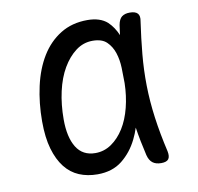

<svg xmlns="http://www.w3.org/2000/svg" viewBox="-68 -631 736 712"><g transform="rotate(-10 300.0 -275.0)"><path d="M244 10Q206 10 175 -3Q144 -16 122 -44Q100 -72 87.5 -115Q75 -158 75 -219Q75 -288 89 -350.5Q103 -413 131.5 -459.5Q160 -506 203.5 -533Q247 -560 305 -560Q353 -560 380 -536Q402 -515 415 -484Q417 -502 420 -521Q424 -543 435 -551.5Q446 -560 465 -560Q486 -560 494.5 -550.5Q503 -541 499 -521Q490 -459 484.5 -400Q479 -341 480 -282Q481 -223 489.5 -160.5Q498 -98 514 -29Q518 -9 511 0.5Q504 10 483.5 10Q463 10 451 0.5Q439 -9 434 -29Q421 -84 413 -136Q406 -114 396 -94Q374 -49 337 -19.5Q300 10 244 10ZM250 -69Q283 -69 310.5 -88Q338 -107 358 -139Q378 -171 389 -214.5Q400 -258 401 -306Q401 -333 400 -363.5Q399 -394 390.5 -420Q382 -446 364 -463.5Q346 -481 311 -481Q276 -481 247.5 -459.5Q219 -438 198 -402Q177 -366 166 -317Q155 -268 155 -212Q155 -145 178.5 -107Q202 -69 250 -69Z"/></g></svg>

Font: Maple Mono NL Light
Style: Regular
Weight: 300
Monospace: yes
Designer: subframe7536
Version: Version 7.000